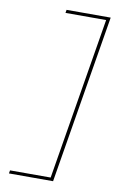

<svg xmlns="http://www.w3.org/2000/svg" viewBox="-103 -882 706 1084"><g transform="rotate(10 250.0 -340.0)"><path d="M28 143 31 125H264L418 -805H185L188 -823H441L281 143Z"/></g></svg>

Font: Iosevka Curly Thin
Style: Italic
Weight: 100
Italic angle: -9°
Monospace: yes
Designer: Belleve Invis
Foundry: Belleve Invis
Version: Version 22.1.2; ttfautohint (v1.8.4)